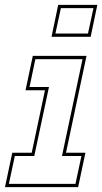

<svg xmlns="http://www.w3.org/2000/svg" viewBox="-30 -770 420 790"><path d="M182 -618.5 209.5 -750H370.5L343 -618.5ZM198 -632H332L354.5 -736.5H220.5ZM-9.5 0 20.5 -141.5H100.5L155 -398.5H75L105 -540H326L241.5 -141.5H321.5L291.5 0ZM6.5 -13.5H280.5L305 -128H225L309.5 -526.5H115.5L91.5 -412H171.5L111 -128H31Z"/></svg>

Font: Tourney Condensed Thin
Style: Italic
Weight: 100
Width: 3
Italic angle: -12°
Designer: Tyler Finck
Foundry: Etcetera Type Co
Version: Version 1.010; ttfautohint (v1.8.3)